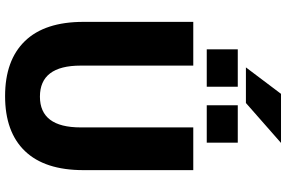

<svg xmlns="http://www.w3.org/2000/svg" viewBox="-205 -910 1125 755"><g transform="rotate(90 357.5 -532.5)"><path d="M394 -783V-905H541V-783ZM174 -783V-905H321V-783ZM349 -1075H542L385 -937H245ZM238 -730V-287Q238 -127 360 -127Q481 -127 481 -287V-730H649V-298Q649 -146 574 -68Q499 10 358 10Q217 10 141.5 -68Q66 -146 66 -298V-730Z"/></g></svg>

Font: M PLUS 1p ExtraBold
Style: Regular
Weight: 800
Version: Version 1.062